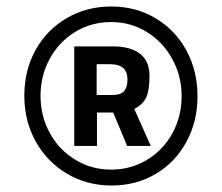

<svg xmlns="http://www.w3.org/2000/svg" viewBox="-20 -730 684 592"><path d="M55 -435Q55 -513 89.5 -575.5Q124 -638 185.5 -674Q247 -710 323 -710Q399 -710 460 -673.5Q521 -637 555 -574Q589 -511 589 -433Q589 -356 555 -293Q521 -230 460.5 -194Q400 -158 324 -158Q248 -158 186.5 -194.5Q125 -231 90 -294Q55 -357 55 -435ZM540 -434Q540 -496 511 -548.5Q482 -601 432.5 -631.5Q383 -662 323 -662Q261 -662 211.5 -631.5Q162 -601 133.5 -549Q105 -497 105 -435Q105 -372 133.5 -320Q162 -268 212 -237.5Q262 -207 323 -207Q383 -207 433 -237Q483 -267 511.5 -319Q540 -371 540 -434ZM209 -587H327Q383 -587 412 -564Q441 -541 441 -496Q441 -452 431 -430Q421 -408 394 -394L445 -280H372L329 -383H279V-280H209ZM327 -437Q351 -437 362 -448.5Q373 -460 373 -485Q373 -532 320 -532H278V-437Z"/></svg>

Font: Cairo SemiBold
Style: Regular
Weight: 600
Designer: Mohamed Gaber, the designers of Titillium
Foundry: Kief Type Foundry
Version: Version 2.009; ttfautohint (v1.5.33-1714) -l 8 -r 50 -G 200 